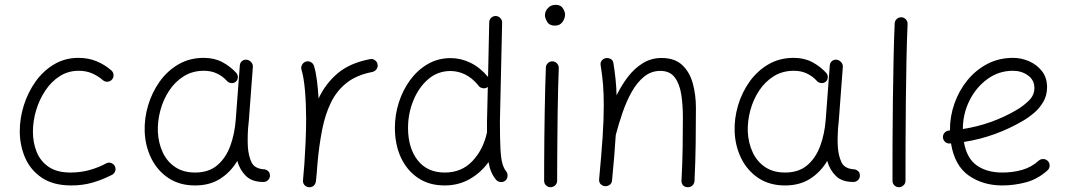

<svg xmlns="http://www.w3.org/2000/svg" viewBox="-20 -759 4499 806"><path d="M450.2 -425.3Q443.4 -417 431.9 -416Q420.4 -415 412.1 -422.4Q390.6 -440.9 365.7 -451.4Q340.8 -461.9 310.5 -461.9Q266.6 -461.9 231.2 -439.5Q195.8 -417 170.7 -379.4Q145.5 -341.8 131.8 -296.6Q118.2 -251.5 118.2 -206.1Q118.2 -160.6 133.8 -121.6Q149.4 -82.5 184.1 -58.6Q218.8 -34.7 275.9 -34.7Q319.3 -34.7 357.7 -45.7Q396 -56.6 428.7 -74.7Q439 -78.6 449.5 -73.5Q460 -68.4 463.4 -58.1Q467.3 -47.4 462.2 -37.4Q457 -27.3 446.8 -23.4Q408.2 -3.9 367.7 7.8Q327.1 19.5 279.3 19.5Q204.1 19.5 156.2 -12.5Q108.4 -44.4 85.7 -96.4Q63 -148.4 63 -208.5Q63 -262.7 80.1 -317.1Q97.2 -371.6 129.4 -416.7Q161.6 -461.9 207.3 -489Q252.9 -516.1 309.6 -516.1Q350.1 -516.1 384.5 -502.2Q418.9 -488.3 447.3 -463.4Q455.6 -456.5 456.5 -445.1Q457.5 -433.6 450.2 -425.3Z M798.8 -34.7Q856.4 -34.7 892.3 -65.4Q928.2 -96.2 946.8 -146.7Q965.3 -197.3 969.7 -257.3L986.8 -484.9Q987.8 -496.1 996.3 -502.9Q1004.9 -509.8 1015.6 -508.3Q1026.9 -506.8 1034.7 -497.8Q1042.5 -488.8 1041.5 -478L1024.4 -250Q1023.4 -235.4 1021.5 -221.2Q1020 -201.7 1019.8 -181.4Q1019.5 -161.1 1020.5 -143.1Q1022.9 -105 1036.1 -77.4Q1049.3 -49.8 1092.3 -47.9Q1100.1 -45.9 1106.4 -40Q1112.8 -34.2 1113.3 -22Q1113.3 -10.7 1105.2 -2.9Q1097.2 4.9 1085.9 4.9Q1038.1 4.9 1012.5 -20.3Q986.8 -45.4 976.1 -83.5Q948.7 -37.1 904.8 -8.8Q860.8 19.5 798.8 19.5Q734.4 19.5 687.7 -11.2Q641.1 -42 615.5 -93.5Q589.8 -145 587.4 -206.5Q585.4 -261.2 601.6 -315.9Q617.7 -370.6 649.9 -416Q682.1 -461.4 729 -488.8Q775.9 -516.1 835.4 -516.1Q879.4 -516.1 913.1 -498.3Q946.8 -480.5 972.2 -452.6Q979.5 -443.8 978.3 -432.6Q977.1 -421.4 968.8 -415Q960 -408.7 948.5 -410.6Q937 -412.6 930.2 -421.9Q915 -438.5 891.1 -450.2Q867.2 -461.9 835.9 -461.9Q788.6 -461.9 752 -439.2Q715.3 -416.5 690.4 -378.9Q665.5 -341.3 653.3 -296.1Q641.1 -251 642.6 -206.1Q645 -158.2 663.3 -119.1Q681.6 -80.1 715.8 -57.4Q750 -34.7 798.8 -34.7Z M1275.9 26.9Q1272.5 26.4 1269.5 25.4Q1269 25.4 1268.6 24.9Q1268.6 24.9 1268.1 24.9Q1255.4 19.5 1252.4 6.3Q1252.4 5.9 1252 4.9Q1252 4.9 1252 4.4Q1251.5 1 1252 -2.9Q1252 -4.9 1252.4 -7.3Q1253.9 -23.4 1255.1 -39.6Q1256.3 -55.7 1257.8 -71.8Q1260.7 -115.2 1262.9 -163.6Q1265.1 -211.9 1265.1 -259.8Q1265.1 -322.8 1260.3 -378.7Q1255.4 -434.6 1245.6 -466.3Q1242.7 -477.1 1248 -487.1Q1253.4 -497.1 1264.2 -500.5Q1274.9 -503.9 1284.9 -498.3Q1294.9 -492.7 1298.3 -481.9Q1306.2 -455.6 1310.5 -420.7Q1314.9 -385.7 1317.4 -345.7Q1346.2 -407.7 1397.5 -451.2Q1448.7 -494.6 1533.2 -510.7Q1543.9 -513.2 1553.5 -506.6Q1563 -500 1564.9 -489.3Q1567.4 -478.5 1560.8 -469Q1554.2 -459.5 1543.5 -457Q1477.5 -444.3 1435.8 -411.6Q1394 -378.9 1369.6 -329.1Q1345.2 -279.3 1332.5 -215.1Q1319.8 -150.9 1313 -75.7Q1310.1 -33.7 1306.2 2.9Q1305.7 6.3 1304.2 9.8Q1304.2 9.8 1304.2 9.8Q1304.2 10.7 1303.7 11.2Q1298.3 23.4 1285.2 26.4Q1284.7 26.4 1283.7 26.4Q1283.7 26.4 1283.7 26.9Q1279.8 27.3 1275.9 26.9Z M1871.6 -515.1Q1914.6 -515.1 1954.8 -495.6Q1995.1 -476.1 2028.8 -436L2033.7 -665Q2033.7 -676.3 2041.7 -684.1Q2049.8 -691.9 2061 -691.9Q2072.3 -691.4 2080.1 -683.3Q2087.9 -675.3 2087.9 -664.1L2078.6 -249.5Q2078.6 -176.3 2080.8 -135Q2083 -93.8 2088.9 -73Q2094.7 -52.2 2105 -39.6Q2111.8 -30.8 2110.6 -19.3Q2109.4 -7.8 2101.1 -0.5Q2092.3 6.3 2080.8 5.1Q2069.3 3.9 2062 -4.9Q2038.1 -33.7 2030.8 -78.6Q1999.5 -34.7 1952.4 -7.6Q1905.3 19.5 1846.2 19.5Q1781.7 19.5 1734.9 -12Q1688 -43.5 1662.8 -98.1Q1637.7 -152.8 1637.7 -222.7Q1637.7 -276.9 1654.3 -328.9Q1670.9 -380.9 1701.7 -422.9Q1732.4 -464.8 1775.6 -490Q1818.8 -515.1 1871.6 -515.1ZM1692.9 -222.2Q1692.9 -138.2 1733.2 -86.4Q1773.4 -34.7 1847.2 -34.7Q1917.5 -34.7 1962.9 -82.5Q2008.3 -130.4 2023.9 -201.2L2024.4 -203.1Q2024.4 -213.4 2024.4 -225.3Q2024.4 -237.3 2024.4 -250L2027.8 -394Q2026.4 -393.1 2024.9 -392.1Q2015.6 -386.2 2004.2 -389.2Q1992.7 -392.1 1987.3 -401.4Q1962.4 -431.6 1932.6 -446.3Q1902.8 -460.9 1871.1 -460.9Q1817.4 -460.9 1777.3 -426.3Q1737.3 -391.6 1715.1 -336.9Q1692.9 -282.2 1692.9 -222.2Z M2267.6 -694.8Q2267.6 -711.9 2280.3 -725.3Q2293 -738.8 2312.5 -738.8Q2334 -738.8 2343 -724.1Q2352.1 -709.5 2352.1 -698.2Q2352.1 -681.6 2341.1 -666.5Q2330.1 -651.4 2310.1 -651.4Q2286.1 -651.4 2276.9 -667.5Q2267.6 -683.6 2267.6 -694.8ZM2299.8 -501.5Q2311 -501 2318.6 -492.4Q2326.2 -483.9 2325.7 -472.7Q2324.2 -438.5 2323 -390.1Q2321.8 -341.8 2321 -286.9Q2320.3 -231.9 2319.8 -177.7Q2319.3 -123.5 2319.1 -77.1Q2318.8 -30.8 2318.8 0Q2318.8 11.2 2310.5 19Q2302.2 26.9 2291 26.9Q2279.8 26.9 2272 19Q2264.2 11.2 2264.2 0Q2264.2 -30.8 2264.4 -77.4Q2264.6 -124 2265.1 -178.2Q2265.6 -232.4 2266.6 -287.6Q2267.6 -342.8 2268.8 -391.8Q2270 -440.9 2271.5 -475.6Q2272 -486.8 2280.3 -494.4Q2288.6 -502 2299.8 -501.5Z M2495.1 -6.8Q2504.9 -111.3 2509.8 -185.1Q2514.6 -258.8 2514.6 -315.9Q2514.6 -363.8 2511.5 -403.8Q2508.3 -443.8 2501.5 -484.4Q2499.5 -497.1 2505.9 -504.6Q2512.2 -512.2 2521.5 -514.6Q2532.2 -517.1 2542.7 -512Q2553.2 -506.8 2555.2 -493.2Q2560.5 -460 2564 -427.2Q2567.4 -394.5 2568.4 -358.9Q2589.4 -401.9 2616.7 -437.3Q2644 -472.7 2679 -494.1Q2713.9 -515.6 2757.3 -515.6Q2812 -515.6 2843.5 -486.3Q2875 -457 2888.2 -409.2Q2901.4 -361.3 2901.4 -306.2Q2901.4 -231 2900.4 -156Q2899.4 -81.1 2895.5 0.5Q2895 10.7 2887.7 18.8Q2880.4 26.9 2867.7 26.9Q2854.5 26.9 2847.4 18.8Q2840.3 10.7 2840.8 0Q2844.7 -73.7 2845.7 -137.7Q2846.7 -201.7 2846.7 -266.6Q2846.7 -319.8 2839.6 -364Q2832.5 -408.2 2812 -434.8Q2791.5 -461.4 2752 -461.4Q2713.4 -461.4 2683.6 -437Q2653.8 -412.6 2631.6 -372.8Q2609.4 -333 2593.3 -285.9Q2577.1 -238.8 2565.4 -193.8L2564.9 -192.4Q2562.5 -151.9 2558.6 -104.7Q2554.7 -57.6 2549.3 -1.5Q2547.9 11.7 2538.6 17.6Q2529.3 23.4 2519 22.5Q2509.3 21.5 2501.7 14.2Q2494.1 6.8 2495.1 -6.8Z M3275.4 -34.7Q3333 -34.7 3368.9 -65.4Q3404.8 -96.2 3423.3 -146.7Q3441.9 -197.3 3446.3 -257.3L3463.4 -484.9Q3464.4 -496.1 3472.9 -502.9Q3481.4 -509.8 3492.2 -508.3Q3503.4 -506.8 3511.2 -497.8Q3519 -488.8 3518.1 -478L3501 -250Q3500 -235.4 3498 -221.2Q3496.6 -201.7 3496.3 -181.4Q3496.1 -161.1 3497.1 -143.1Q3499.5 -105 3512.7 -77.4Q3525.9 -49.8 3568.8 -47.9Q3576.7 -45.9 3583 -40Q3589.4 -34.2 3589.8 -22Q3589.8 -10.7 3581.8 -2.9Q3573.7 4.9 3562.5 4.9Q3514.6 4.9 3489 -20.3Q3463.4 -45.4 3452.6 -83.5Q3425.3 -37.1 3381.3 -8.8Q3337.4 19.5 3275.4 19.5Q3210.9 19.5 3164.3 -11.2Q3117.7 -42 3092 -93.5Q3066.4 -145 3064 -206.5Q3062 -261.2 3078.1 -315.9Q3094.2 -370.6 3126.5 -416Q3158.7 -461.4 3205.6 -488.8Q3252.4 -516.1 3312 -516.1Q3356 -516.1 3389.6 -498.3Q3423.3 -480.5 3448.7 -452.6Q3456.1 -443.8 3454.8 -432.6Q3453.6 -421.4 3445.3 -415Q3436.5 -408.7 3425 -410.6Q3413.6 -412.6 3406.7 -421.9Q3391.6 -438.5 3367.7 -450.2Q3343.8 -461.9 3312.5 -461.9Q3265.1 -461.9 3228.5 -439.2Q3191.9 -416.5 3167 -378.9Q3142.1 -341.3 3129.9 -296.1Q3117.7 -251 3119.1 -206.1Q3121.6 -158.2 3139.9 -119.1Q3158.2 -80.1 3192.4 -57.4Q3226.6 -34.7 3275.4 -34.7Z M3764.2 -686.5Q3775.4 -686 3783 -677.5Q3790.5 -668.9 3790 -657.7Q3787.1 -595.7 3785.4 -512.7Q3783.7 -429.7 3782.7 -338.6Q3781.7 -247.6 3781.5 -159.9Q3781.2 -72.3 3781.2 0Q3781.2 11.2 3772.9 19Q3764.6 26.9 3753.4 26.9Q3742.2 26.9 3734.4 19Q3726.6 11.2 3726.6 0Q3726.6 -72.3 3726.8 -160.2Q3727.1 -248 3728.3 -339.1Q3729.5 -430.2 3731.2 -513.7Q3732.9 -597.2 3735.8 -660.6Q3736.3 -671.9 3744.6 -679.4Q3752.9 -687 3764.2 -686.5Z M4377.4 -43.9Q4336.4 -6.8 4286.9 6.3Q4237.3 19.5 4187.5 19.5Q4106.4 19.5 4046.9 -22Q3987.3 -63.5 3972.2 -157.2Q3969.7 -156.7 3967.3 -156.7Q3956.1 -155.8 3947.8 -163.1Q3939.5 -170.4 3938.5 -181.6Q3937.5 -192.9 3944.8 -201.4Q3952.1 -210 3963.4 -210.9Q3965.8 -210.9 3967.8 -211.4Q3967.8 -212.9 3967.8 -214.8Q3967.8 -270.5 3986.6 -324.2Q4005.4 -377.9 4040.5 -421.4Q4075.7 -464.8 4124.5 -490.5Q4173.3 -516.1 4232.9 -516.1Q4267.1 -516.1 4299.8 -502Q4332.5 -487.8 4354 -460.4Q4375.5 -433.1 4375.5 -393.1Q4375.5 -357.4 4358.9 -330.1Q4342.3 -302.7 4319.6 -283.9Q4296.9 -265.1 4278.8 -254.4Q4159.2 -183.6 4026.4 -163.1Q4038.1 -94.2 4080.6 -64.5Q4123 -34.7 4187.5 -34.7Q4232.4 -34.7 4271.7 -46.1Q4311 -57.6 4340.3 -84.5Q4348.6 -91.8 4360.1 -91.3Q4371.6 -90.8 4379.4 -82.5Q4386.7 -74.2 4386.2 -62.7Q4385.7 -51.3 4377.4 -43.9ZM4231.9 -461.9Q4172.9 -461.9 4125.2 -427.2Q4077.6 -392.6 4049.8 -336.9Q4022 -281.2 4022 -217.3Q4145.5 -236.8 4249 -298.3Q4277.8 -315.4 4300 -337.6Q4322.3 -359.9 4322.3 -389.6Q4322.3 -422.9 4295.4 -442.4Q4268.6 -461.9 4231.9 -461.9Z"/></svg>

Font: Mikhak-FD Light
Style: Regular
Weight: 300
Designer: Amin Abedi
Version: Version 3.2